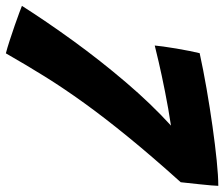

<svg xmlns="http://www.w3.org/2000/svg" viewBox="-82 -654 747 639"><g transform="rotate(90 291.5 -334.5)"><path d="M149.5 19.5Q132 15 106.8 6.8Q81.5 -1.5 56.2 -10.2Q31 -19 12.8 -25.8Q-5.5 -32.5 -8.5 -34Q43 -115 108.2 -205Q173.5 -295 245.8 -379.8Q318 -464.5 390 -530Q333.5 -521.5 277 -510.2Q220.5 -499 178.5 -489.2Q136.5 -479.5 123.5 -476Q124 -484.5 126.8 -504.2Q129.5 -524 133.5 -547.8Q137.5 -571.5 141.8 -592.8Q146 -614 149 -625.5Q204 -637.5 267.2 -648.5Q330.5 -659.5 392.2 -668.2Q454 -677 506 -682.2Q558 -687.5 590.5 -687.5Q590.5 -681.5 589 -663.8Q587.5 -646 585.2 -624.5Q583 -603 581 -585.5Q579 -568 578.5 -562.5Q490.5 -464.5 426.8 -386.2Q363 -308 314.8 -241Q266.5 -174 227.2 -111Q188 -48 149.5 19.5Z"/></g></svg>

Font: Grandstander
Style: Bold Italic
Weight: 700
Italic angle: -15°
Designer: Tyler Finck
Foundry: Etcetera Type Co
Version: Version 1.200; ttfautohint (v1.8.3)